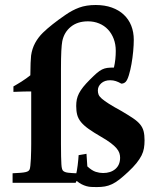

<svg xmlns="http://www.w3.org/2000/svg" viewBox="-20 -738 651 775"><path d="M30.8 0V-38.6Q50.3 -39.6 62.7 -40.5Q75.2 -41.5 82.8 -43.2Q90.3 -44.9 93.8 -47.4Q97.2 -49.8 99.1 -53.2Q101.1 -56.2 102.5 -68.8Q104 -81.5 104.7 -97.9Q105.5 -114.3 105.7 -130.6Q106 -147 106 -156.7V-368.7H85.4Q79.1 -368.7 71 -368.4Q63 -368.2 55.7 -367.9Q48.3 -367.7 42.5 -367.4Q36.6 -367.2 34.2 -367.2V-389.2Q38.1 -391.6 47.1 -396.7Q56.2 -401.9 66.4 -408.4Q76.7 -415 86.4 -421.9Q96.2 -428.7 102.5 -434.1Q103 -493.2 105.5 -513.7Q109.4 -541.5 121.8 -564.5Q134.3 -587.4 153.3 -606Q170.4 -622.6 192.6 -640.1Q214.8 -657.7 243.2 -677.2Q271 -696.8 299.6 -707.3Q328.1 -717.8 366.2 -717.8Q402.8 -717.8 431.4 -707.5Q460 -697.3 479.7 -678.7Q499.5 -660.2 509.8 -634.3Q520 -608.4 520 -577.1Q520 -557.1 517.6 -530.8Q515.1 -504.4 510.7 -479.5Q506.3 -454.6 500.2 -434.6Q494.1 -414.6 487.3 -407.7Q480 -400.4 469.7 -400.4Q458 -407.2 447.5 -410.6Q437 -414.1 424.8 -414.1Q402.3 -414.1 388.7 -401.9Q375 -389.6 375 -373Q375 -363.8 377.9 -356.2Q380.9 -348.6 390.9 -339.8Q400.9 -331.1 419.7 -319.1Q438.5 -307.1 470.7 -289.6Q499 -272.9 517.1 -260.7Q535.2 -248.5 545.4 -236.1Q555.7 -223.6 559.6 -208.5Q563.5 -193.4 563.5 -171.4Q563.5 -154.3 561 -139.6Q558.6 -125 551.3 -110.4Q543.9 -95.7 531 -79.6Q518.1 -63.5 497.1 -43.9Q476.6 -24.9 461.2 -12.9Q445.8 -1 431.6 5.6Q417.5 12.2 403.3 14.6Q389.2 17.1 370.6 17.1Q358.4 17.1 348.4 16.6Q338.4 16.1 328.9 13.4Q319.3 10.7 309.8 5.9Q300.3 1 289.1 -7.8L285.2 0H167.5ZM297.4 -111.8 329.1 -117.2 332.5 -66.4Q351.1 -49.3 366.5 -44.4Q381.8 -39.6 396 -39.6Q426.8 -39.6 445.8 -55.9Q464.8 -72.3 464.8 -101.6Q464.8 -111.3 461.7 -120.6Q458.5 -129.9 450 -139.9Q441.4 -149.9 426.5 -161.1Q411.6 -172.4 388.7 -185.5Q357.4 -203.6 337.9 -217.5Q318.4 -231.4 307.1 -245.1Q295.9 -258.8 291.7 -274.2Q287.6 -289.6 287.6 -310.1Q287.6 -324.2 290 -336.4Q292.5 -348.6 298.8 -361.1Q305.2 -373.5 315.9 -387Q326.7 -400.4 342.8 -416.5Q359.4 -433.1 370.6 -442.9Q381.8 -452.6 391.8 -457.5Q401.9 -462.4 412.8 -463.9Q423.8 -465.3 439.9 -465.3Q443.8 -482.4 445.6 -499.3Q447.3 -516.1 447.3 -532.7Q447.3 -559.1 439 -581.1Q430.7 -603 415.8 -618.9Q400.9 -634.8 380.1 -643.3Q359.4 -651.9 335 -651.9Q293 -651.9 265.9 -629.9Q238.8 -607.9 231.4 -571.8Q229 -559.6 227.5 -532.2Q226.1 -504.9 226.1 -460.4V-156.2Q226.1 -126 226.6 -106.4Q227.1 -86.9 227.8 -75Q228.5 -63 230.2 -57.4Q231.9 -51.8 233.9 -49.3Q240.2 -42.5 255.6 -40.8Q271 -39.1 288.1 -38.6Q289.1 -41.5 290.5 -50.5Q292 -59.6 293.5 -70.6Q294.9 -81.5 295.9 -92.8Q296.9 -104 297.4 -111.8Z"/></svg>

Font: XB Kayhan
Style: Bold
Weight: 700
Designer: Behnam
Foundry: Irmug
Version: Version 7.300 2009